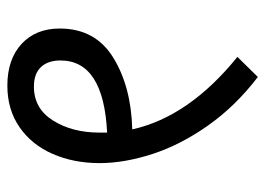

<svg xmlns="http://www.w3.org/2000/svg" viewBox="-122 -604 738 535"><g transform="rotate(-90 247.5 -337.0)"><path d="M154 -338Q189 -180 356 -45L300 12Q219 -50 165 -126.5Q111 -203 85.5 -281.5Q60 -360 60 -429Q60 -501 85.5 -559.5Q111 -618 160 -652Q209 -686 276 -686Q349 -686 392 -646.5Q435 -607 435 -540Q435 -441 354 -391Q273 -341 154 -338ZM346 -538Q346 -573 327.5 -592.5Q309 -612 273 -612Q212 -612 178.5 -558.5Q145 -505 145 -429V-408Q346 -418 346 -538Z"/></g></svg>

Font: FiraGOUPP
Style: Medium
Weight: 400
Designer: bBox Type
Foundry: bBox Type GmbH
Version: Version 1.001